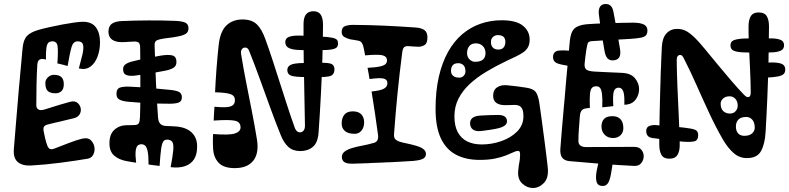

<svg xmlns="http://www.w3.org/2000/svg" viewBox="-20 -813 3934 957"><path d="M49 -70Q54.5 -136.5 61.2 -217.5Q68 -298.5 75 -382Q75.5 -387 76 -392Q76.5 -397 77 -402Q77.5 -407 78 -412Q78.5 -418 79 -423.8Q79.5 -429.5 80 -435.5Q80.5 -441.5 81 -447Q82 -456.5 82.8 -465.8Q83.5 -475 84.5 -484.5Q85.5 -493 86.2 -501.5Q87 -510 87.5 -518Q88.5 -527 89.2 -535.8Q90 -544.5 90.5 -552.5Q91.5 -558.5 92 -564.5Q92.5 -570.5 93 -576Q97 -616 115.2 -634.5Q133.5 -653 172 -664Q194.5 -670.5 225.8 -677.5Q257 -684.5 290.2 -690.8Q323.5 -697 351 -700.8Q378.5 -704.5 393.5 -704.5Q437.5 -704.5 458 -676.8Q478.5 -649 478.5 -603Q478.5 -564 466.2 -531Q454 -498 430.5 -480.8Q407 -463.5 373 -472Q383.5 -510.5 390.8 -541Q398 -571.5 394 -589.2Q390 -607 366.5 -607Q345 -607 336.5 -578Q328 -549 317 -484Q303.5 -488 292 -490.8Q280.5 -493.5 266 -497Q270.5 -561.5 266.8 -584.2Q263 -607 241 -607Q227 -607 220 -598.8Q213 -590.5 210.8 -570.5Q208.5 -550.5 209 -516Q204.5 -517.5 200 -518.2Q195.5 -519 191 -519Q178.5 -519 172.8 -512Q167 -505 166 -492Q163 -441 162 -389.2Q161 -337.5 161 -288Q161 -274 171.2 -267.5Q181.5 -261 201 -267Q246 -281.5 280 -291.5Q314 -301.5 331 -306Q355 -312 369 -298Q383 -284 383 -265Q383 -252 375 -240.2Q367 -228.5 349 -224Q342.5 -222.5 335.8 -220.8Q329 -219 322 -217.5Q318 -216.5 314 -215.5Q310 -214.5 306 -213.5Q302.5 -213 299.5 -212.2Q296.5 -211.5 293.5 -210.5Q288.5 -209.5 284 -208.2Q279.5 -207 274.5 -206Q272.5 -205.5 270.2 -205Q268 -204.5 265.8 -204Q263.5 -203.5 261 -203Q258.5 -202.5 256.2 -202Q254 -201.5 251.5 -200.8Q249 -200 246.5 -199.5Q239.5 -198 232.8 -196.2Q226 -194.5 220 -193Q203.5 -189 199.2 -181.5Q195 -174 197 -162Q199.5 -148 204.5 -125.8Q209.5 -103.5 216 -87Q221.5 -73.5 229.5 -70.5Q237.5 -67.5 250 -72Q283 -85 323.8 -100.5Q364.5 -116 390 -122Q420.5 -129 436 -110.8Q451.5 -92.5 451.5 -70Q451.5 -53 443 -39Q434.5 -25 417 -22Q355.5 -11.5 280.5 -1.8Q205.5 8 134 12Q91.5 14 68.5 -5.5Q45.5 -25 49 -70ZM229 -60 294 -62Q297 -46.5 295.8 -34.8Q294.5 -23 288 -15.8Q281.5 -8.5 269 -7Q255 -5 246.5 -11.5Q238 -18 234 -30.8Q230 -43.5 229 -60ZM343 -54Q342.5 -58.5 341.8 -63Q341 -67.5 341 -72Q341 -82 347.2 -89.5Q353.5 -97 370 -100Q385 -103 394.5 -100.2Q404 -97.5 406 -86Q407 -82.5 407.8 -78.2Q408.5 -74 409 -70Q411.5 -57.5 405 -48.2Q398.5 -39 382 -35Q363.5 -31.5 354.5 -35.2Q345.5 -39 343 -54ZM257 -348Q231 -348 218.5 -359Q206 -370 206 -400Q206 -414.5 218.5 -427.2Q231 -440 249 -440Q274.5 -440 286.2 -428.5Q298 -417 298 -393Q298 -370 286.5 -359Q275 -348 257 -348ZM275 -653Q275 -659 280.8 -664.2Q286.5 -669.5 297 -670Q305.5 -671 313.2 -668Q321 -665 321 -658Q321 -656 321 -652Q321 -648 321 -645Q321 -637 314.5 -632Q308 -627 299 -626Q291 -625.5 283.5 -628.8Q276 -632 275 -641Q275 -644 275 -647Q275 -650 275 -653ZM152 -588 147 -548Q134.5 -549.5 128.5 -555Q122.5 -560.5 123 -571Q124 -583 132.5 -585.5Q141 -588 152 -588Z M824.5 -296Q772 -296 720.2 -298.8Q668.5 -301.5 617.5 -306Q592 -308.5 576.2 -316.2Q560.5 -324 560.5 -345Q560.5 -371.5 579.5 -377Q598.5 -382.5 627.5 -381Q675.5 -379 732.2 -374Q789 -369 828.5 -365Q858 -362 872.2 -354.8Q886.5 -347.5 886.5 -328Q886.5 -308 871 -302Q855.5 -296 824.5 -296ZM800.5 -460Q763 -452.5 726 -446.5Q689 -440.5 651.5 -436Q627 -433 610.2 -439Q593.5 -445 593.5 -468Q593.5 -484.5 606.5 -493.2Q619.5 -502 640.5 -507Q676 -516 711.8 -523Q747.5 -530 782.5 -536Q820 -542 839.8 -536.5Q859.5 -531 859.5 -504Q859.5 -484 844.2 -474.8Q829 -465.5 800.5 -460ZM631.5 -493Q643 -493 648.8 -486.8Q654.5 -480.5 654.5 -472Q654.5 -456.5 647.8 -449.8Q641 -443 630.5 -443Q617 -443 610.8 -450Q604.5 -457 604.5 -468Q604.5 -480 611.2 -486.5Q618 -493 631.5 -493ZM525.5 -99Q525.5 -144 550.2 -166.2Q575 -188.5 611.5 -189Q625 -189 635 -189.2Q645 -189.5 654.5 -190Q667.5 -191 672.2 -199.8Q677 -208.5 677.5 -227Q678 -234.5 678.2 -243.5Q678.5 -252.5 678.5 -262.5Q679 -269 679 -275.8Q679 -282.5 679 -289Q679.5 -295.5 679.5 -302Q679.5 -308.5 679.5 -315Q679.5 -321.5 679.5 -343.5Q679.5 -365.5 679.5 -395Q679.5 -398.5 679.5 -401.8Q679.5 -405 679.5 -408.5Q679.5 -412 679.5 -415.5Q679.5 -420.5 679.5 -425.2Q679.5 -430 679.5 -435Q679.5 -478 679.2 -518.8Q679 -559.5 678.5 -578Q678 -594 671.8 -600Q665.5 -606 650.5 -606Q638 -606 621 -604.5Q604 -603 586.5 -603Q556 -603 538.2 -615.8Q520.5 -628.5 520.5 -656Q521.5 -684 538.2 -695.2Q555 -706.5 585.5 -708Q654 -711 722.2 -711.2Q790.5 -711.5 852.5 -709Q888.5 -707.5 904 -700Q919.5 -692.5 919.5 -672Q919.5 -652.5 905.2 -644Q891 -635.5 865.5 -631Q840 -626 818.5 -623.8Q797 -621.5 776.5 -617Q763 -614 756.8 -608.2Q750.5 -602.5 750.5 -588Q753 -499 757 -409.2Q761 -319.5 767.5 -230Q769 -207.5 778.2 -196.8Q787.5 -186 808.5 -185Q819 -184.5 830 -184.2Q841 -184 851.5 -183Q906.5 -180 935 -153Q963.5 -126 962.5 -81Q962.5 -43 947.2 -19.2Q932 4.5 904 14.5Q876 24.5 838.5 21Q836.5 21 834.8 20.5Q833 20 830.5 20Q841.5 -37 843.8 -66.5Q846 -96 838.2 -106.5Q830.5 -117 811.5 -117Q800 -117 793.5 -107.2Q787 -97.5 783 -69.2Q779 -41 775.5 14Q762 12.5 748.5 10.8Q735 9 720.5 7Q720.5 -36.5 716 -58.2Q711.5 -80 703.5 -87Q695.5 -94 684.5 -94Q673.5 -94 666 -87Q658.5 -80 656.2 -60.2Q654 -40.5 658.5 -2Q646.5 -3.5 634.5 -5.8Q622.5 -8 610.5 -10Q572.5 -17 549 -37.5Q525.5 -58 525.5 -99Z M1042 -76Q1041.5 -85.5 1041.2 -97.2Q1041 -109 1041.2 -121.5Q1041.5 -134 1042 -145Q1123 -138.5 1151 -147.8Q1179 -157 1179 -178Q1179 -205 1151.5 -211.2Q1124 -217.5 1045 -212Q1046 -229.5 1046.8 -246.8Q1047.5 -264 1049 -281Q1084 -277.5 1106.5 -278.8Q1129 -280 1140 -288.2Q1151 -296.5 1151 -314Q1151 -336 1129 -343.8Q1107 -351.5 1052 -353Q1054.5 -408.5 1059.2 -471.5Q1064 -534.5 1070 -589Q1077.5 -656.5 1108.5 -686.2Q1139.5 -716 1189 -716Q1234 -716 1259.2 -692.5Q1284.5 -669 1303 -617Q1319.5 -571.5 1337.5 -516.8Q1355.5 -462 1374.2 -403Q1393 -344 1411.8 -286.2Q1430.5 -228.5 1449 -177Q1455.5 -158.5 1468 -154.5Q1480.5 -150.5 1490.5 -159.2Q1500.5 -168 1500 -188Q1499 -259.5 1497 -345.8Q1495 -432 1493.8 -521.8Q1492.5 -611.5 1493 -694Q1493 -725.5 1505.2 -741.2Q1517.5 -757 1543 -757Q1567 -757 1578.5 -740Q1590 -723 1590 -689Q1589.5 -606.5 1586.8 -517.5Q1584 -428.5 1579.2 -336.8Q1574.5 -245 1568 -154Q1564.5 -101.5 1539.2 -80.8Q1514 -60 1477 -60Q1440.5 -60 1417.8 -80.2Q1395 -100.5 1380 -138Q1352 -207 1325.8 -279.5Q1299.5 -352 1273.8 -423Q1248 -494 1222 -559Q1218.5 -568 1213.8 -572Q1209 -576 1202 -576Q1191.5 -576 1185.2 -567.2Q1179 -558.5 1182 -542Q1193 -473.5 1207 -402.5Q1221 -331.5 1235.2 -259.5Q1249.5 -187.5 1261 -116Q1271.5 -48.5 1242.2 -11.8Q1213 25 1150 25Q1094 25 1068.8 -2.8Q1043.5 -30.5 1042 -76ZM1500 -635Q1519 -634.5 1538.2 -633.2Q1557.5 -632 1576 -631Q1617 -629 1635.8 -625Q1654.5 -621 1659.8 -614Q1665 -607 1665 -596Q1665 -585 1659.2 -577.8Q1653.5 -570.5 1634 -566.8Q1614.5 -563 1574 -563Q1554.5 -563 1535.5 -563Q1516.5 -563 1497 -563Q1458 -563 1437.5 -567.8Q1417 -572.5 1409.5 -581.5Q1402 -590.5 1402 -603Q1402 -615 1409.8 -622.8Q1417.5 -630.5 1438.8 -633.8Q1460 -637 1500 -635ZM1496 -499Q1515.5 -499 1535.5 -499.5Q1555.5 -500 1575 -500Q1621.5 -501 1634.2 -493.2Q1647 -485.5 1647 -468Q1647 -447 1634.5 -438Q1622 -429 1577 -429Q1559 -429 1540.5 -429Q1522 -429 1504 -429Q1449.5 -429 1430.8 -436Q1412 -443 1412 -464Q1412 -480.5 1428.2 -489.5Q1444.5 -498.5 1496 -499ZM1532 -405Q1533.5 -405 1535 -405Q1536.5 -405 1538 -405Q1546 -405 1551 -400Q1556 -395 1558.5 -387.2Q1561 -379.5 1561 -371Q1561 -362.5 1558 -354.5Q1555 -346.5 1549.5 -341.2Q1544 -336 1536 -336Q1534 -336 1532.2 -336Q1530.5 -336 1528 -336Q1517 -336 1511.5 -346Q1506 -356 1506 -368Q1506 -381.5 1512.8 -393.2Q1519.5 -405 1532 -405ZM1134 -122Q1140 -122 1146.5 -122Q1153 -122 1159 -122Q1172.5 -122 1179.2 -111.5Q1186 -101 1186 -88Q1186 -73 1178 -61.5Q1170 -50 1154 -49Q1147.5 -49 1141.2 -49Q1135 -49 1128 -49Q1113 -49 1105.5 -60.8Q1098 -72.5 1098 -86Q1098 -102 1106.2 -112Q1114.5 -122 1134 -122ZM1169 -59Q1153.5 -59 1145.2 -67.5Q1137 -76 1137 -93Q1137 -106 1146.2 -114Q1155.5 -122 1171 -122Q1184 -122 1192 -114.2Q1200 -106.5 1200 -92Q1200 -75.5 1191.2 -67.2Q1182.5 -59 1169 -59ZM1217 -624Q1217 -624 1217 -624Q1217 -624 1217 -624Q1217 -624 1217 -624Q1217 -624 1217 -624Q1217 -624 1217 -624Q1217 -624 1217 -624Q1217 -624 1217 -624Q1217 -624 1217 -624ZM1157 -671Q1157 -671 1157 -671Q1157 -671 1157 -671Q1157 -671 1157 -671Q1157 -671 1157 -671Q1157 -671 1157 -671Q1157 -671 1157 -671Q1157 -671 1157 -671Q1157 -671 1157 -671Z M1942 -442Q1940 -442 1937.2 -442Q1934.5 -442 1932 -442Q1922.5 -442 1917.2 -448.2Q1912 -454.5 1912 -462Q1912 -470.5 1917.8 -477.2Q1923.5 -484 1934 -484Q1937 -484 1939.5 -484Q1942 -484 1945 -484Q1953.5 -484 1957.2 -477.8Q1961 -471.5 1961 -464Q1961 -456 1956.5 -449Q1952 -442 1942 -442ZM1939 -590Q1937.5 -590 1935.2 -590Q1933 -590 1929 -590Q1921.5 -590 1917.2 -595.2Q1913 -600.5 1913 -608Q1913 -615 1916.2 -620Q1919.5 -625 1927 -625Q1930 -625 1933 -625Q1936 -625 1939 -625Q1946 -625 1950 -619.5Q1954 -614 1954 -607Q1954 -601 1950.8 -595.5Q1947.5 -590 1939 -590ZM1738 -258Q1766.5 -258 1780.8 -243.2Q1795 -228.5 1795 -203Q1795 -178.5 1782 -162.2Q1769 -146 1748 -146Q1714.5 -146 1698.8 -160.2Q1683 -174.5 1683 -197Q1683 -225.5 1696.8 -241.8Q1710.5 -258 1738 -258ZM1684 -31Q1684 -47.5 1699 -58.5Q1714 -69.5 1738 -76Q1756 -81.5 1784.2 -86.8Q1812.5 -92 1844 -101Q1857.5 -105 1862 -116Q1866.5 -127 1864 -142Q1856.5 -196 1848.8 -249.5Q1841 -303 1832 -357Q1878 -361.5 1894.5 -371.5Q1911 -381.5 1911 -398Q1911 -417 1892 -421.5Q1873 -426 1822 -419Q1820 -432.5 1817.2 -447Q1814.5 -461.5 1812 -475Q1853.5 -477 1874.2 -481.8Q1895 -486.5 1902 -494Q1909 -501.5 1909 -512Q1909 -531 1888.2 -537Q1867.5 -543 1800 -537Q1798.5 -546 1796.5 -555Q1794.5 -564 1793 -573Q1790 -589 1783.8 -598.5Q1777.5 -608 1767 -610Q1756 -612.5 1746.2 -613.8Q1736.5 -615 1726 -617Q1708 -621.5 1695.5 -629.2Q1683 -637 1683 -654Q1683 -676 1699.2 -682.5Q1715.5 -689 1740 -689Q1819 -688.5 1895.8 -685Q1972.5 -681.5 2050.5 -676Q2080.5 -674 2095.5 -663Q2110.5 -652 2110.5 -627Q2110.5 -597 2096.2 -588.5Q2082 -580 2066 -580Q2052.5 -580 2041.2 -581.2Q2030 -582.5 2015 -583Q2000 -583.5 1993.8 -577Q1987.5 -570.5 1985 -553Q1971.5 -449 1961.2 -345.8Q1951 -242.5 1944 -144Q1942.5 -127.5 1950.5 -119.2Q1958.5 -111 1971 -107Q1987.5 -102 2009.8 -97.5Q2032 -93 2052 -87Q2076 -80.5 2089.5 -70.5Q2103 -60.5 2103 -46Q2103 -34.5 2096.2 -27.5Q2089.5 -20.5 2075.8 -16.8Q2062 -13 2041 -11Q2031 -10.5 2011.2 -9.2Q1991.5 -8 1966 -6.5Q1960.5 -6.5 1954.2 -6Q1948 -5.5 1941.8 -5.2Q1935.5 -5 1929 -4.5Q1923 -4.5 1916.8 -4.2Q1910.5 -4 1904.5 -3.8Q1898.5 -3.5 1892 -3Q1879.5 -2.5 1867 -2Q1854.5 -1.5 1842.5 -1Q1838 -1 1833.2 -0.8Q1828.5 -0.5 1823.8 -0.2Q1819 0 1814.5 0.5Q1809 0.5 1803.8 0.8Q1798.5 1 1793.5 1Q1788.5 1 1783.5 1.5Q1769.5 2 1758.2 2.2Q1747 2.5 1739 3Q1710.5 3.5 1697.2 -4.5Q1684 -12.5 1684 -31Z M2371 -16Q2302 -16 2252.8 -42Q2203.5 -68 2177.2 -124Q2151 -180 2151 -270Q2151 -359 2167.2 -430Q2183.5 -501 2213 -554Q2242.5 -607 2283.5 -642Q2324.5 -677 2374.5 -694.5Q2424.5 -712 2481 -712Q2553 -712 2586.5 -684.8Q2620 -657.5 2620 -616Q2620 -593.5 2612.2 -578.8Q2604.5 -564 2589.5 -553.2Q2574.5 -542.5 2553 -532.2Q2531.5 -522 2504 -509Q2450.5 -483.5 2403.5 -455.2Q2356.5 -427 2321 -394Q2285.5 -361 2265.2 -321.2Q2245 -281.5 2245 -233Q2245 -185 2261.8 -154Q2278.5 -123 2309 -108Q2339.5 -93 2381 -93Q2431.5 -93 2479.2 -109.8Q2527 -126.5 2558 -158Q2589 -189.5 2589 -234Q2589 -254 2584.5 -266.5Q2580 -279 2569.5 -284.8Q2559 -290.5 2541 -290Q2530 -289.5 2519.8 -289.2Q2509.5 -289 2498 -289Q2470.5 -288.5 2454.2 -300Q2438 -311.5 2438 -336Q2438 -364.5 2458 -377.8Q2478 -391 2508 -388Q2532 -386 2557.8 -382.5Q2583.5 -379 2603 -376Q2637 -371 2649.5 -355.5Q2662 -340 2668 -301Q2670 -288 2672.8 -268Q2675.5 -248 2679 -223.5Q2680 -215.5 2681.2 -207.2Q2682.5 -199 2683.5 -190.5Q2684 -185.5 2684.8 -180.2Q2685.5 -175 2686.2 -169.8Q2687 -164.5 2687.5 -159Q2688.5 -151 2689.8 -142.8Q2691 -134.5 2692 -126Q2693 -118 2694 -110.5Q2695 -103 2696 -95.5Q2697 -87.5 2698 -79.5Q2699 -71.5 2700 -64Q2703 -38.5 2705.8 -17Q2708.5 4.5 2710 20Q2716 73 2691.5 98.5Q2667 124 2636 124Q2607 124 2583 101.8Q2559 79.5 2563 38Q2565.5 10 2568.5 -3.5Q2571.5 -17 2572 -34Q2573 -46 2571.2 -53.5Q2569.5 -61 2561 -61Q2553 -61 2539 -54.2Q2525 -47.5 2502.5 -38.5Q2480 -29.5 2447.8 -22.8Q2415.5 -16 2371 -16ZM2464 -566Q2481.5 -566 2490.2 -576.5Q2499 -587 2499 -605Q2499 -620 2490.2 -629Q2481.5 -638 2461 -638Q2447.5 -638 2437.2 -628.8Q2427 -619.5 2427 -603Q2427 -586.5 2436.2 -576.2Q2445.5 -566 2464 -566ZM2347 -505Q2375.5 -505 2387.8 -516.5Q2400 -528 2400 -548Q2400 -570 2386.5 -583.5Q2373 -597 2352 -597Q2330.5 -597 2319.2 -583.5Q2308 -570 2308 -548Q2308 -528.5 2320.5 -516.8Q2333 -505 2347 -505ZM2269 -426Q2282.5 -426 2291.2 -435.2Q2300 -444.5 2300 -457Q2300 -478 2290 -488Q2280 -498 2264 -498Q2245.5 -498 2236.8 -488Q2228 -478 2228 -459Q2228 -444 2238.8 -435Q2249.5 -426 2269 -426ZM2465 -174Q2446.5 -169.5 2423 -166Q2399.5 -162.5 2379 -160Q2351.5 -157 2337.2 -167.5Q2323 -178 2323 -199Q2323 -215 2334.8 -225Q2346.5 -235 2374 -237Q2396.5 -238.5 2420 -239.2Q2443.5 -240 2463 -240Q2485 -240 2496 -232Q2507 -224 2507 -208Q2507 -196 2496.5 -187.8Q2486 -179.5 2465 -174ZM2393 -668Q2394.5 -665 2396 -662.5Q2397.5 -660 2399 -657Q2405 -646.5 2398.8 -637Q2392.5 -627.5 2381 -623Q2368.5 -617 2355 -618.8Q2341.5 -620.5 2337 -633Q2335.5 -637 2334.5 -640.2Q2333.5 -643.5 2332 -647Q2328.5 -657.5 2334.5 -666.8Q2340.5 -676 2351 -681Q2361.5 -685.5 2373.5 -683.2Q2385.5 -681 2393 -668ZM2290 -568 2240 -523Q2229.5 -532.5 2225 -540.2Q2220.5 -548 2222.5 -556Q2224.5 -564 2234 -574Q2252 -590.5 2264 -587.2Q2276 -584 2290 -568Z M2773 -71Q2775.5 -106.5 2780.2 -162.2Q2785 -218 2790.5 -280.5Q2791 -286 2791.5 -291.2Q2792 -296.5 2792.5 -301.8Q2793 -307 2793.5 -312Q2794 -318 2794.5 -324Q2795 -330 2795.5 -336Q2796 -342 2796.5 -348Q2797.5 -357 2798.2 -366.2Q2799 -375.5 2799.5 -384.5Q2800.5 -393.5 2801.2 -402.5Q2802 -411.5 2802.5 -420Q2803.5 -428 2804.2 -435.8Q2805 -443.5 2805.5 -451Q2810.5 -502.5 2814.2 -543.8Q2818 -585 2820 -607Q2824.5 -653.5 2842.8 -670.5Q2861 -687.5 2902 -692Q2919 -693.5 2948.8 -695Q2978.5 -696.5 3013.2 -697.5Q3048 -698.5 3080.8 -699.2Q3113.5 -700 3136 -700Q3171.5 -700 3189.8 -690.5Q3208 -681 3207 -659Q3206.5 -645 3199.8 -637Q3193 -629 3174.5 -625.2Q3156 -621.5 3120 -619Q3117 -619 3112.8 -618.8Q3108.5 -618.5 3103.8 -618.2Q3099 -618 3093.5 -617.5Q3087 -617 3080 -616.8Q3073 -616.5 3065.5 -616Q3054.5 -615.5 3042.5 -614.8Q3030.5 -614 3019 -613.5Q3012 -613 3005.2 -612.5Q2998.5 -612 2991.5 -611.5Q2987 -611.5 2982.2 -611.2Q2977.5 -611 2973.2 -610.8Q2969 -610.5 2964.5 -610Q2954 -609.5 2945.2 -609Q2936.5 -608.5 2930 -608Q2912 -606.5 2909 -596Q2906 -585.5 2902 -562Q2900 -547 2897.8 -530.2Q2895.5 -513.5 2894 -496Q2892 -474.5 2902.8 -466Q2913.5 -457.5 2948 -456Q2963 -455.5 2998.2 -453.5Q3033.5 -451.5 3077 -450Q3124 -448.5 3144.8 -423.2Q3165.5 -398 3165.5 -368.5Q3165.5 -341 3149.5 -318.2Q3133.5 -295.5 3105 -292Q3100 -291.5 3097.5 -291.2Q3095 -291 3092 -291Q3093.5 -342 3086 -359Q3078.5 -376 3064 -376Q3045.5 -376 3039.5 -357.5Q3033.5 -339 3037 -284Q3025 -282.5 3010.8 -281Q2996.5 -279.5 2982 -278Q2983.5 -322.5 2980.5 -345Q2977.5 -367.5 2970.5 -375.2Q2963.5 -383 2953 -383Q2937.5 -383 2930 -374.5Q2922.5 -366 2920.5 -342.8Q2918.5 -319.5 2920 -275Q2913.5 -274.5 2907.5 -273.8Q2901.5 -273 2897 -272Q2884.5 -270 2878 -260.8Q2871.5 -251.5 2870 -231Q2868.5 -207 2865.8 -175Q2863 -143 2863 -110Q2863 -95 2873 -87.5Q2883 -80 2901 -80Q2963.5 -80 3021.2 -80.5Q3079 -81 3141 -81Q3165.5 -81 3177 -66.5Q3188.5 -52 3188.5 -34.5Q3188.5 -16 3176.5 -0.5Q3164.5 15 3141 14Q3061 10 2979.5 3.8Q2898 -2.5 2817 -10Q2793 -12.5 2782 -27.5Q2771 -42.5 2773 -71ZM2975 -44 3038 -31Q3031 24.5 3025 56Q3019 87.5 3009.8 100.8Q3000.5 114 2984 114Q2960 114 2953.8 94Q2947.5 74 2954 38.5Q2960.5 3 2975 -44ZM3068 -26Q3068 -30.5 3068 -35Q3068 -39.5 3068 -44Q3068 -54.5 3079.8 -60.8Q3091.5 -67 3105 -67Q3116.5 -67 3126 -62.2Q3135.5 -57.5 3136 -47Q3136 -42 3136 -37.2Q3136 -32.5 3136 -27Q3137 -15 3125.2 -8Q3113.5 -1 3100 -1Q3088 -1 3078 -7.2Q3068 -13.5 3068 -26ZM3036 -125Q3010 -125 2994 -141.2Q2978 -157.5 2978 -182Q2978 -207 2991.2 -220.5Q3004.5 -234 3033 -234Q3058.5 -234 3072.8 -218.8Q3087 -203.5 3087 -174Q3087 -152.5 3072.8 -138.8Q3058.5 -125 3036 -125ZM2965 -741Q2962 -763.5 2970 -778.2Q2978 -793 2999 -793Q3015.5 -793 3025 -783Q3034.5 -773 3038 -752Q3046.5 -708 3054.5 -662.5Q3062.5 -617 3070 -571Q3075.5 -541 3066 -526.5Q3056.5 -512 3033 -512Q3017.5 -512 3007.5 -523Q2997.5 -534 2993 -560Q2985 -605 2977.8 -650.5Q2970.5 -696 2965 -741ZM2846.5 -557 2827.5 -483Q2773.5 -490 2755 -498.5Q2736.5 -507 2736.5 -528Q2736.5 -557.5 2765.2 -560.8Q2794 -564 2846.5 -557Z M3266 -94Q3266 -123.5 3266.5 -164.2Q3267 -205 3268 -253.2Q3269 -301.5 3270.5 -351.5Q3271 -360 3271 -368.8Q3271 -377.5 3271.5 -386Q3272 -395 3272.2 -403.8Q3272.5 -412.5 3272.5 -420.5Q3273 -432.5 3273.2 -444.5Q3273.5 -456.5 3274 -468Q3274.5 -474.5 3274.8 -480.8Q3275 -487 3275.2 -493.2Q3275.5 -499.5 3275.5 -505.5Q3276 -514 3276.2 -522.2Q3276.5 -530.5 3277 -538.5Q3277.5 -550 3278 -560.5Q3278.5 -571 3279 -581Q3281.5 -624.5 3302.2 -646.8Q3323 -669 3355 -669Q3383 -669 3404 -656.2Q3425 -643.5 3448 -620Q3465.5 -602.5 3493.8 -568.2Q3522 -534 3556 -492.8Q3590 -451.5 3624.8 -411Q3659.5 -370.5 3689 -340Q3697.5 -331 3705 -329.2Q3712.5 -327.5 3717.2 -333Q3722 -338.5 3722 -351Q3721.5 -407 3718.5 -468.2Q3715.5 -529.5 3713 -586.2Q3710.5 -643 3711 -685Q3712 -718 3723.5 -734.5Q3735 -751 3761 -751Q3791 -751 3802 -732.2Q3813 -713.5 3813 -681Q3812.5 -598 3810.5 -508.5Q3808.5 -419 3804.8 -329Q3801 -239 3796 -155Q3792.5 -95 3773.2 -60Q3754 -25 3703 -25Q3665.5 -25 3637.5 -49.5Q3609.5 -74 3586 -113Q3550 -174.5 3517 -245.2Q3484 -316 3452.5 -387.2Q3421 -458.5 3389 -521Q3383 -532.5 3379.2 -535.8Q3375.5 -539 3370 -539Q3362.5 -539 3357.8 -533Q3353 -527 3353 -515Q3353.5 -452.5 3356.5 -381.8Q3359.5 -311 3363 -238.2Q3366.5 -165.5 3368 -97Q3369 -61 3357.2 -41.5Q3345.5 -22 3316 -22Q3287.5 -22 3276.8 -41.2Q3266 -60.5 3266 -94ZM3720 -622Q3740.5 -622 3760.8 -622Q3781 -622 3801 -622Q3838 -622.5 3856.8 -618.5Q3875.5 -614.5 3881.8 -606.5Q3888 -598.5 3888 -587Q3888 -576.5 3882 -568.5Q3876 -560.5 3857.5 -555.8Q3839 -551 3802 -551Q3782 -551 3762.2 -551Q3742.5 -551 3722 -551Q3677 -551 3655.5 -555Q3634 -559 3627.5 -567Q3621 -575 3621 -587Q3621 -598 3627 -605.5Q3633 -613 3654 -617.2Q3675 -621.5 3720 -622ZM3771 -548Q3773.5 -548 3776.2 -548Q3779 -548 3781 -548Q3791.5 -548 3797 -541.5Q3802.5 -535 3803 -526Q3804 -515 3797.8 -503.5Q3791.5 -492 3781 -492Q3779 -492 3776.8 -492Q3774.5 -492 3772 -492Q3762.5 -492 3757.5 -501.5Q3752.5 -511 3753 -522Q3753 -532 3757.5 -540Q3762 -548 3771 -548ZM3773 -501Q3779 -501 3784.5 -501Q3790 -501 3796 -501Q3837.5 -503 3858.5 -499.5Q3879.5 -496 3886.8 -487.5Q3894 -479 3894 -466Q3894 -452.5 3886.5 -444.5Q3879 -436.5 3858.8 -432.2Q3838.5 -428 3800 -426Q3795.5 -426 3790.5 -426Q3785.5 -426 3781 -426Q3764.5 -425.5 3755.2 -435Q3746 -444.5 3746 -458Q3746 -473 3751.8 -486.8Q3757.5 -500.5 3773 -501ZM3248 -189.5Q3287 -187 3323 -183.5Q3359 -180 3389 -177Q3429.5 -172.5 3444.8 -166Q3460 -159.5 3460 -140Q3460 -113 3440.8 -108.5Q3421.5 -104 3383 -107Q3356.5 -109.5 3314.8 -114.2Q3273 -119 3232.5 -125Q3216 -127.5 3208.5 -136.2Q3201 -145 3201 -159Q3201 -178 3214.5 -184.2Q3228 -190.5 3248 -189.5ZM3427 -112Q3409 -112 3402 -118.8Q3395 -125.5 3395 -139Q3395 -155 3402.5 -162Q3410 -169 3421 -169Q3436 -169 3444 -161Q3452 -153 3452 -140Q3452 -127.5 3445.2 -119.8Q3438.5 -112 3427 -112ZM3690 -136Q3715.5 -136 3728.8 -148.2Q3742 -160.5 3742 -176Q3742 -202.5 3729.8 -216.2Q3717.5 -230 3700 -230Q3672.5 -230 3660.2 -216.8Q3648 -203.5 3648 -183Q3648 -160 3659.2 -148Q3670.5 -136 3690 -136ZM3618 -247Q3636 -247 3646.5 -258.8Q3657 -270.5 3657 -286Q3657 -308 3645.2 -320.5Q3633.5 -333 3617 -333Q3596 -333 3584 -321.8Q3572 -310.5 3572 -296Q3572 -271.5 3585 -259.2Q3598 -247 3618 -247Z"/></svg>

Font: Kablammo
Style: Regular
Weight: 400
Designer: Travis Kochel, Lizy Gershenzon, Daria Petrova, Ethan Cohen
Foundry: Vectro Type Foundry
Version: Version 1.002